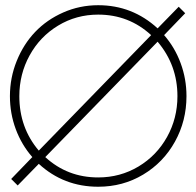

<svg xmlns="http://www.w3.org/2000/svg" viewBox="-20 -708 754 737"><path d="M666 -682.1 690.9 -657.2 609.9 -573.2Q650.9 -526.4 673.3 -465.8Q695.8 -405.3 695.8 -338.9Q695.8 -244.1 651.6 -164.3Q607.4 -84.5 529.5 -37.8Q451.7 8.8 356.9 8.8Q224.6 8.8 128.9 -79.1L47.9 3.9L22.9 -21L104 -105Q63 -151.9 40.5 -212.2Q18.1 -272.5 18.1 -338.9Q18.1 -409.7 44.2 -474.1Q70.3 -538.6 115 -585.4Q159.7 -632.3 222.9 -660.2Q286.1 -688 356.9 -688Q488.3 -688 585 -599.1ZM560.1 -573.2Q474.6 -651.9 356.9 -651.9Q272.5 -651.9 202.9 -609.6Q133.3 -567.4 93.8 -495.6Q54.2 -423.8 54.2 -338.9Q54.2 -217.8 128.9 -129.9ZM585 -547.9 153.8 -105Q238.8 -26.9 356.9 -26.9Q441.4 -26.9 511.5 -68.8Q581.5 -110.8 621.3 -182.4Q661.1 -253.9 661.1 -338.9Q661.1 -458 585 -547.9Z"/></svg>

Font: RawengulkSans
Style: Regular
Weight: 500
Designer: gluk (gluksza@wp.pl)
Foundry: gluk (gluksza@wp.pl)
Version: Version 0.94